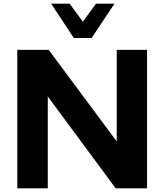

<svg xmlns="http://www.w3.org/2000/svg" viewBox="-20 -1020 891 1040"><path d="M476.1 -814H379.9L257.3 -1000H357.4L428.7 -902.3L500 -1000H600.1ZM612.3 -750H776.4V0H606.4L238.8 -497.6V0H73.7V-750H243.7L612.3 -253.9Z"/></svg>

Font: Now Alt
Style: Bold
Weight: 700
Designer: Alfredo Marco Pradil
Foundry: Alfredo Marco Pradil
Version: Version 1.002;PS 001.002;hotconv 1.0.88;makeotf.lib2.5.64775